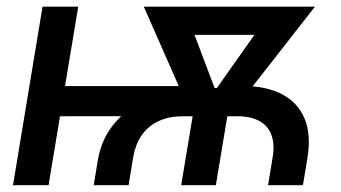

<svg xmlns="http://www.w3.org/2000/svg" viewBox="-20 -542 997 562"><path d="M254.4 0 265.6 -68.8Q274.4 -121.6 298.3 -158.2Q322.3 -194.8 355.2 -218.5Q388.2 -242.2 423.3 -255.4Q458.5 -268.6 490.2 -273.7Q522 -278.8 543.9 -278.8L689 -290.5Q759.3 -290.5 805.7 -266.1Q852.1 -241.7 871.6 -194.6Q891.1 -147.5 879.9 -79.6L866.7 0H764.6L777.8 -80.1Q784.7 -120.1 774.4 -147.2Q764.2 -174.3 738.8 -188Q713.4 -201.7 674.3 -201.7H514.6Q476.1 -201.7 445.8 -188.2Q415.5 -174.8 396 -147.9Q376.5 -121.1 369.6 -80.1L356.4 0ZM18.1 0 104.5 -522.5H209L122.1 0ZM109.9 -201.7 125 -290H543.5L528.8 -202.1ZM510.3 0 554.7 -266.6H656.2L611.8 0ZM540 -206.5 400.9 -522.5H518.1L627.9 -232.4L613.3 -206.5ZM584 -206.5 580.1 -235.4 783.2 -522.5H901.9L654.8 -206.5ZM469.7 -439.9 483.4 -522.5H835.4L822.3 -439.9Z"/></svg>

Font: Inter 28pt Medium
Style: Italic
Weight: 500
Italic angle: -9.3988°
Designer: Rasmus Andersson
Foundry: rsms
Version: Version 4.001;git-66647c0bb